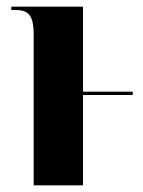

<svg xmlns="http://www.w3.org/2000/svg" viewBox="-20 -556 430 576"><path d="M81 -454V0H229V-271H378V-281H229V-536H14V-526H26C62 -526 81 -514 81 -454Z"/></svg>

Font: Noto Serif Display ExtraCondensed ExtraBold
Style: Regular
Weight: 800
Width: 2
Designer: Monotype Design Team
Foundry: Monotype Imaging Inc.
Version: Version 2.009